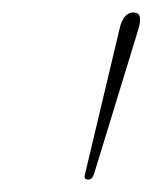

<svg xmlns="http://www.w3.org/2000/svg" viewBox="-20 -789 245 309"><path d="M122 -500Q114 -500 117 -509.5L172.5 -743Q178.5 -769 195 -769Q210.5 -769 203 -743L131.5 -509.5Q128.5 -500 122 -500Z"/></svg>

Font: Fraunces 144pt Soft Thin
Style: Italic
Weight: 100
Italic angle: -16°
Version: Version 1.000;[0bf87f6ff]